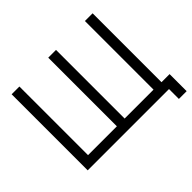

<svg xmlns="http://www.w3.org/2000/svg" viewBox="-181 -955 1285 1285"><g transform="rotate(-45 461.5 -313.0)"><path d="M70 0H839.5V93.5H913V-68H836.5V-720H763.5V-70.5H490V-720H416.5V-70.5H143.5V-720H70Z"/></g></svg>

Font: Hauora
Style: Regular
Weight: 400
Designer: Mikhail Sharanda
Foundry: WCYS & Co.
Version: Version 1.010